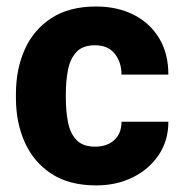

<svg xmlns="http://www.w3.org/2000/svg" viewBox="-20 -558 561 588"><path d="M271.5 -108.9Q308.1 -108.9 330.1 -129.2Q352.1 -149.4 352.1 -185.1H495.6Q495.6 -127.4 466.1 -83.5Q436.5 -39.6 386.7 -14.9Q336.9 9.8 274.4 9.8Q192.4 9.8 137.9 -25.6Q83.5 -61 56.2 -121.6Q28.8 -182.1 28.8 -257.8V-270.5Q28.8 -346.2 55.9 -406.7Q83 -467.3 137.7 -502.7Q192.4 -538.1 273.9 -538.1Q339.4 -538.1 389.2 -512.9Q439 -487.8 467.3 -441.2Q495.6 -394.5 495.6 -329.6H352.1Q352.1 -367.2 331.5 -393.3Q311 -419.4 270.5 -419.4Q233.4 -419.4 214.1 -398.7Q194.8 -377.9 188.2 -344Q181.6 -310.1 181.6 -270.5V-257.8Q181.6 -217.8 188.2 -183.8Q194.8 -149.9 214.1 -129.4Q233.4 -108.9 271.5 -108.9Z"/></svg>

Font: Vazirmatn RD UI ExtraBold
Style: Regular
Weight: 800
Designer: Saber Rastikerdar
Foundry: Saber Rastikerdar
Version: Version 33.003